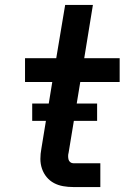

<svg xmlns="http://www.w3.org/2000/svg" viewBox="-20 -755 540 775"><path d="M276 0Q255 0 235 -3.5Q215 -7 198 -16Q181 -25 168.5 -40Q156 -55 149.5 -74Q143 -93 143 -113.5Q143 -134 147 -155L191 -424H81V-520H207L243 -735H355L320 -520H463V-424H304L257 -139Q255 -132 255 -125Q255 -118 256.5 -111.5Q258 -105 263.5 -100.5Q269 -96 276 -96H385V0ZM110 -267V-337H372V-267Z"/></svg>

Font: Iosevka SS04 Oblique
Style: Bold
Weight: 700
Italic angle: -9°
Monospace: yes
Designer: Belleve Invis
Foundry: Belleve Invis
Version: Version 19.0.0; ttfautohint (v1.8.4)